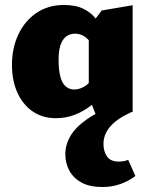

<svg xmlns="http://www.w3.org/2000/svg" viewBox="-20 -461 599 770"><path d="M204 13Q150 13 110.5 -14.5Q71 -42 49.5 -90Q28 -138 28 -201Q28 -268 53.5 -322.5Q79 -377 126 -409Q173 -441 236 -441Q284 -441 315 -425.5Q346 -410 365 -385Q384 -360 395 -331L348 -281Q336 -304 318.5 -315Q301 -326 282 -326Q259 -326 244 -313.5Q229 -301 222 -278.5Q215 -256 215 -223Q215 -180 222 -153.5Q229 -127 243.5 -114.5Q258 -102 278 -102Q294 -102 312 -110.5Q330 -119 346 -139L391 -81Q372 -59 344 -37Q316 -15 280.5 -1Q245 13 204 13ZM370 14 336 -73V-350L388 -419L512 -440V-12ZM390 289Q340 289 307.5 271.5Q275 254 258.5 224Q242 194 242 157Q242 119 263 83.5Q284 48 330.5 16Q377 -16 454 -44L508 -12Q449 15 422 46.5Q395 78 395 116Q395 147 409.5 167Q424 187 456 187Q465 187 475 185.5Q485 184 494 180L523 245Q496 265 463 277Q430 289 390 289Z"/></svg>

Font: Ysabeau Infant Black
Style: Regular
Weight: 900
Designer: Christian Thalmann (Catharsis Fonts)
Version: Version 2.001;gftools[0.9.30]; featfreeze: ss01,ss02,lnum